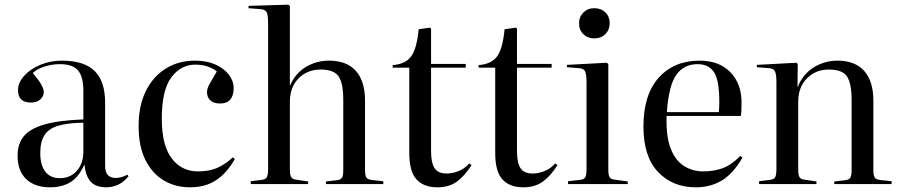

<svg xmlns="http://www.w3.org/2000/svg" viewBox="-20 -786 3853 820"><path d="M194 14Q128 14 91.5 -21.5Q55 -57 55 -121Q55 -171 81 -203.5Q107 -236 168.5 -254Q230 -272 336 -276V-398Q336 -460 312.5 -486Q289 -512 236 -512Q202 -512 169.5 -501.5Q137 -491 120 -474Q146 -444 156.5 -424.5Q167 -405 167 -392Q167 -375 152.5 -361.5Q138 -348 112 -348Q57 -348 57 -401Q57 -433 83 -462Q109 -491 152 -509Q195 -527 244 -527Q339 -527 384 -483Q429 -439 429 -347V-77Q429 -49 441.5 -37.5Q454 -26 473 -26Q498 -26 524 -40L529 -33Q506 -6 482 4Q458 14 434 14Q389 14 367 -10.5Q345 -35 341 -84Q316 -29 280 -7.5Q244 14 194 14ZM236 -25Q280 -25 308 -56.5Q336 -88 336 -138V-262Q269 -261 228.5 -249Q188 -237 170 -209Q152 -181 152 -132Q152 -81 173.5 -53Q195 -25 236 -25Z M792 14Q728 14 678.5 -16Q629 -46 600.5 -104Q572 -162 572 -247Q572 -335 603 -397.5Q634 -460 688.5 -493.5Q743 -527 813 -527Q863 -527 900 -510.5Q937 -494 957.5 -467Q978 -440 978 -409Q978 -379 964 -361.5Q950 -344 920 -344Q892 -344 878 -357.5Q864 -371 864 -393Q864 -408 875 -427.5Q886 -447 906 -481Q868 -510 814 -510Q753 -510 712 -456Q671 -402 671 -278Q671 -166 713 -110Q755 -54 826 -54Q877 -54 913 -71.5Q949 -89 974 -114L983 -107Q949 -47 903 -16.5Q857 14 792 14Z M1051 0V-12L1099 -18Q1115 -20 1120 -30Q1125 -40 1125 -66V-685Q1125 -721 1119 -733.5Q1113 -746 1091 -747L1041 -751L1042 -761L1211 -766L1218 -761V-421H1219Q1242 -474 1287 -500.5Q1332 -527 1385 -527Q1461 -527 1500 -483Q1539 -439 1539 -356V-58Q1539 -36 1545 -27.5Q1551 -19 1570 -17L1617 -12V0H1372V-11L1416 -16Q1435 -18 1440.5 -27Q1446 -36 1446 -58V-360Q1446 -431 1426 -460Q1406 -489 1349 -489Q1293 -489 1255.5 -451.5Q1218 -414 1218 -351V-62Q1218 -40 1223 -30.5Q1228 -21 1243 -19L1296 -11V0Z M1848 14Q1790 14 1759 -19.5Q1728 -53 1728 -133V-497H1657V-508Q1711 -512 1735.5 -544.5Q1760 -577 1768 -661L1816 -668L1821 -664V-513H1969V-497H1821V-140Q1821 -92 1835.5 -68.5Q1850 -45 1888 -45Q1913 -45 1939 -55.5Q1965 -66 1984 -88L1994 -81Q1965 -35 1931.5 -10.5Q1898 14 1848 14Z M2215 14Q2157 14 2126 -19.5Q2095 -53 2095 -133V-497H2024V-508Q2078 -512 2102.5 -544.5Q2127 -577 2135 -661L2183 -668L2188 -664V-513H2336V-497H2188V-140Q2188 -92 2202.5 -68.5Q2217 -45 2255 -45Q2280 -45 2306 -55.5Q2332 -66 2351 -88L2361 -81Q2332 -35 2298.5 -10.5Q2265 14 2215 14Z M2518 -622Q2490 -622 2471.5 -640Q2453 -658 2453 -686Q2453 -714 2471.5 -732.5Q2490 -751 2518 -751Q2547 -751 2565.5 -733Q2584 -715 2584 -687Q2584 -659 2565.5 -640.5Q2547 -622 2518 -622ZM2406 0V-12L2459 -18Q2476 -20 2480.5 -30.5Q2485 -41 2485 -66V-433Q2485 -468 2479 -481Q2473 -494 2451 -495L2401 -499L2402 -509L2571 -518L2578 -513V-62Q2578 -39 2583 -30Q2588 -21 2603 -19L2661 -11V0Z M2952 14Q2852 14 2790 -52Q2728 -118 2728 -245Q2728 -382 2793.5 -454.5Q2859 -527 2968 -527Q3051 -527 3099 -478Q3147 -429 3147 -348Q3147 -332 3146.5 -318.5Q3146 -305 3144 -291H2827Q2824 -206 2843.5 -154Q2863 -102 2900 -78Q2937 -54 2984 -54Q3027 -54 3064.5 -67Q3102 -80 3142 -120L3151 -113Q3111 -44 3062.5 -15Q3014 14 2952 14ZM2828 -307H3050Q3051 -316 3051.5 -327.5Q3052 -339 3052 -352Q3052 -443 3029.5 -477.5Q3007 -512 2959 -512Q2901 -512 2868.5 -466.5Q2836 -421 2828 -307Z M3222 0V-12L3270 -18Q3286 -20 3291 -30Q3296 -40 3296 -66V-433Q3296 -468 3290 -481Q3284 -494 3262 -495L3212 -499L3213 -509L3382 -518L3387 -513L3386 -415H3387Q3410 -471 3456.5 -499Q3503 -527 3556 -527Q3632 -527 3671 -483Q3710 -439 3710 -356V-58Q3710 -36 3716 -27.5Q3722 -19 3741 -17L3788 -12V0H3543V-11L3587 -16Q3606 -18 3611.5 -27Q3617 -36 3617 -58V-360Q3617 -431 3597 -460Q3577 -489 3520 -489Q3464 -489 3426.5 -451.5Q3389 -414 3389 -351V-62Q3389 -40 3394 -30.5Q3399 -21 3414 -19L3467 -11V0Z"/></svg>

Font: Literata 72pt
Style: Regular
Weight: 400
Designer: Latin by Veronika Burian and Jose Scaglione. Greek by Irene Vlachou. Cyrillic by Vera Evstafieva.
Foundry: TypeTogether
Version: Version 3.002